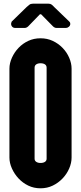

<svg xmlns="http://www.w3.org/2000/svg" viewBox="-20 -1007 438 1038"><path d="M367 -155Q367 -126 354 -96Q341 -66 318 -42Q295 -18 265 -3.5Q235 11 199 11Q163 11 133 -3.5Q103 -18 80.5 -42Q58 -66 44.5 -96Q31 -126 31 -155V-636Q31 -665 44.5 -695Q58 -725 80.5 -748.5Q103 -772 133 -786Q163 -800 199 -800Q235 -800 265 -786Q295 -772 318 -748.5Q341 -725 354 -695Q367 -665 367 -636ZM232 -641Q232 -653 223 -659Q214 -665 199 -665Q185 -665 176 -659Q167 -653 167 -641V-149Q167 -138 176 -132Q185 -126 199 -126Q214 -126 223 -132Q232 -138 232 -149ZM124 -969Q132 -976 139 -981.5Q146 -987 157 -987H243Q252 -987 258.5 -982.5Q265 -978 273 -969L355 -890Q360 -886 360 -878Q360 -869 352.5 -862.5Q345 -856 337 -856H285Q276 -856 267 -864L202 -930H196L132 -864Q123 -856 114 -856H62Q52 -856 46 -862.5Q40 -869 40 -879Q40 -881 41 -883.5Q42 -886 43 -890Z"/></svg>

Font: H.H. Samuel
Style: Regular
Weight: 900
Width: 1
Designer: deFharo
Foundry: deFharo
Version: Version 1.009